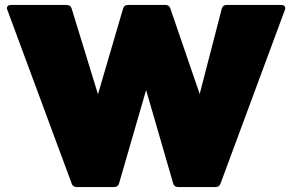

<svg xmlns="http://www.w3.org/2000/svg" viewBox="-20 -754 1178 774"><path d="M289 0Q274 0 269 -14L10 -713Q6 -722 10 -728Q14 -734 24 -734H248Q265 -734 269 -719L375 -374L476 -719Q480 -734 496 -734H647Q663 -734 667 -719L785 -375L874 -719Q878 -734 894 -734H1114Q1124 -734 1128 -728Q1132 -722 1128 -713L869 -14Q864 0 849 0H698Q682 0 678 -15L569 -391L460 -15Q456 0 440 0Z"/></svg>

Font: LINE Seed Sans Heavy
Style: Regular
Weight: 900
Designer: LINE VX Design & Dalton Maag Ltd & Sandoll Inc
Foundry: Dalton Maag Ltd
Version: Version 1.003